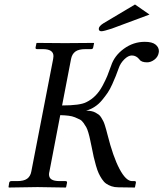

<svg xmlns="http://www.w3.org/2000/svg" viewBox="-20 -838 731 859"><path d="M583 1 509.8 0Q492.7 0 479 -4.6Q465.3 -9.3 455.1 -16.4Q444.8 -23.4 436 -36.9Q427.2 -50.3 421.4 -63Q415.5 -75.7 409.4 -96.9Q403.3 -118.2 399.4 -135.3Q395.5 -152.3 390.1 -180.2Q385.3 -204.1 382.8 -214.8Q380.4 -227.1 375.5 -243.9Q370.6 -260.7 366 -268.8Q361.3 -276.9 354 -287.6Q346.7 -298.3 337.4 -303.2Q328.1 -308.1 315.4 -313.2Q302.7 -318.4 286.6 -320.3Q270.5 -322.3 249.5 -322.8L201.2 -70.8Q199.2 -63 199.2 -58.1Q199.2 -42.5 210.7 -35.2Q222.2 -27.8 247.1 -27.8H272.9Q281.2 -27.8 279.8 -20L275.9 -1L273.9 1Q188 -1 147.9 -1L20 1L18.1 -1L21 -20Q22.5 -27.8 30.8 -27.8H57.1Q86.9 -27.8 101.6 -38.6Q116.2 -49.3 120.1 -70.8L217.8 -574.2Q219.2 -581.5 219.2 -586.9Q219.2 -618.2 171.9 -618.2H146Q137.7 -618.2 139.2 -626L143.1 -645L145 -646Q231 -645 271 -645L398.9 -646L400.9 -645L397 -626Q395.5 -618.2 388.2 -618.2H361.8Q332 -618.2 317.1 -607.2Q302.2 -596.2 297.9 -574.2L257.8 -366.2Q338.4 -366.2 366.2 -380.9Q389.2 -392.1 407.2 -410.4Q425.3 -428.7 439.2 -455.1Q453.1 -481.4 459.7 -497.6Q466.3 -513.7 477.1 -543.9Q491.7 -588.9 534.2 -619.9Q576.7 -650.9 627.9 -650.9Q660.6 -650.9 675.8 -638.7Q690.9 -626.5 690.9 -608.9Q690.9 -607.4 690.4 -604.7Q689.9 -602.1 689.9 -601.1Q686.5 -583 670.7 -571Q654.8 -559.1 638.2 -559.1Q612.3 -559.1 604 -571.8Q589.8 -589.8 569.8 -589.8Q553.7 -589.8 536.1 -572.5Q518.6 -555.2 511.2 -533.2L498 -498Q493.2 -485.8 482.7 -462.2Q472.2 -438.5 461.7 -423.1Q451.2 -407.7 436.5 -389.9Q421.9 -372.1 403.8 -360.4Q385.7 -348.6 365.2 -342.8Q377.9 -342.8 388.4 -340.8Q398.9 -338.9 407.2 -334.2Q415.5 -329.6 421.6 -325.2Q427.7 -320.8 433.1 -311.8Q438.5 -302.7 441.9 -296.4Q445.3 -290 449.2 -277.6Q453.1 -265.1 455.1 -257.8L460.9 -235.8Q485.8 -136.7 514.6 -82.3Q543.5 -27.8 570.8 -27.8H582Q589.4 -27.8 587.9 -20L584 -1ZM434.1 -698.2Q421.9 -698.2 421.9 -709Q421.9 -720.7 442.9 -733.9L584 -817.9L648.9 -772.9L480 -710Q443.8 -698.2 434.1 -698.2Z"/></svg>

Font: Linux Libertine G
Style: Italic
Weight: 400
Italic angle: -12°
Designer: Philipp H. Poll
Foundry: Philipp H. Poll
Version: Version 5.1.3